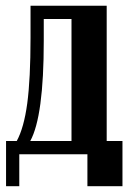

<svg xmlns="http://www.w3.org/2000/svg" viewBox="-20 -515 445 666"><path d="M46.9 130.9H1V-25.9H38.1Q63 -71.3 74.5 -156.2Q85.9 -241.2 85.9 -383.8V-495.1H350.1V-25.9H404.8V130.9H283.2V20H46.9ZM85 -25.9H228V-449.2H131.8V-373Q131.8 -111.3 85 -25.9Z"/></svg>

Font: Moniqa Black Paragraph
Style: Regular
Weight: 900
Designer: Rajesh Rajput
Foundry: Rajesh Rajput
Version: Version 1.000